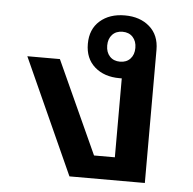

<svg xmlns="http://www.w3.org/2000/svg" viewBox="-45 -606 657 652"><g transform="rotate(5 283.5 -280.5)"><path d="M215 0 37 -394H148L292 -78H363V-347H355Q303 -347 270.5 -375.5Q238 -404 238 -454Q238 -504 270.5 -532.5Q303 -561 355 -561Q407 -561 439.5 -532.5Q472 -504 472 -454V0ZM352 -403Q374 -403 387 -417Q400 -431 400 -454Q400 -477 387 -491Q374 -505 352 -505Q330 -505 317 -491Q304 -477 304 -454Q304 -431 317 -417Q330 -403 352 -403Z"/></g></svg>

Font: IBM Plex Sans Thai Looped Medium
Style: Regular
Weight: 500
Designer: Mike Abbink, Paul van der Laan, Pieter van Rosmalen, Ben Mitchell, Mark Frömberg
Foundry: Bold Monday
Version: Version 1.1